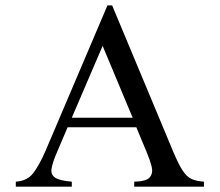

<svg xmlns="http://www.w3.org/2000/svg" viewBox="-20 -698 822 718"><path d="M742.7 0H481.9V-18.6Q527.8 -19.5 540.5 -35.4Q553.2 -51.3 546.9 -75.9Q540.5 -100.6 529.3 -127L489.7 -222.2H232.9L188 -116.7Q175.8 -86.4 172.6 -65.9Q169.4 -45.4 185.8 -33.9Q202.1 -22.5 248.5 -18.6V0H39.1V-18.6Q81.5 -21.5 103.5 -49.6Q125.5 -77.6 149.4 -131.8L381.8 -677.7H399.4L629.4 -127Q648.9 -81.1 664.1 -58.6Q679.2 -36.1 697.3 -28.3Q715.3 -20.5 742.7 -18.6ZM476.1 -257.8 363.8 -526.4 248.5 -257.8Z"/></svg>

Font: BabelStone Englisc
Style: Regular
Weight: 400
Designer: Andrew West
Foundry: BabelStone
Version: Version 1.000 June 24, 2023